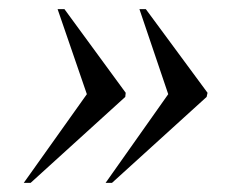

<svg xmlns="http://www.w3.org/2000/svg" viewBox="-20 -480 525 420"><path d="M211 -80H225L432 -268L434 -277L299 -460H285L348 -274ZM32 -80H47L254 -268L255 -277L121 -460H106L170 -274Z"/></svg>

Font: Noto Serif Display SemiCondensed
Style: Italic
Weight: 400
Width: 4
Italic angle: -12°
Designer: Monotype Design Team
Foundry: Monotype Imaging Inc.
Version: Version 2.009